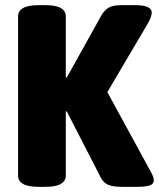

<svg xmlns="http://www.w3.org/2000/svg" viewBox="-20 -722 616 744"><path d="M130 2Q88 2 69 -9.5Q50 -21 50 -41V-659Q50 -679 69 -690.5Q88 -702 130 -702H155Q197 -702 216 -690.5Q235 -679 235 -659V-422H239L371 -659Q383 -681 399.5 -691.5Q416 -702 451 -702H504Q568 -702 568 -673Q568 -657 551 -628L396 -365L564 -57Q576 -36 576 -23Q576 -9 560 -3.5Q544 2 511 2H453Q417 2 399 -6Q381 -14 371 -33L239 -290H235V-41Q235 -21 216 -9.5Q197 2 155 2Z"/></svg>

Font: Asap Black
Style: Regular
Weight: 900
Designer: Pablo Cosgaya
Foundry: Omnibus-Type
Version: Version 3.001; ttfautohint (v1.8.4.7-5d5b)